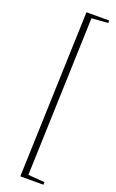

<svg xmlns="http://www.w3.org/2000/svg" viewBox="-192 -856 673 1112"><g transform="rotate(20 144.5 -300.0)"><path d="M139 188 241 196 240 212H98L133 -812H273V-797L172 -789Z"/></g></svg>

Font: Literata 60pt ExtraLight
Style: Italic
Weight: 250
Italic angle: -2°
Designer: Latin by Veronika Burian and Jose Scaglione. Greek by Irene Vlachou. Cyrillic by Vera Evstafieva
Foundry: TypeTogether
Version: Version 3.103;gftools[0.9.29]